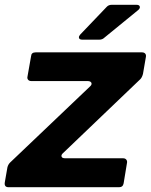

<svg xmlns="http://www.w3.org/2000/svg" viewBox="-36 -783 631 803"><path d="M481 -16Q478 0 462 0H0Q-19 0 -16 -20L-5 -83Q-2 -95 6 -103L340 -421Q347 -427 347 -433Q347 -438 342.5 -441Q338 -444 331 -444H95Q86 -444 81.5 -449.5Q77 -455 79 -463L94 -548Q95 -564 113 -564H558Q567 -564 571.5 -558.5Q576 -553 574 -544L562 -474Q558 -459 551 -452L228 -143Q221 -137 221 -131Q221 -121 237 -121H479Q488 -121 492.5 -115Q497 -109 495 -101ZM309 -617Q294 -617 294 -627Q294 -632 300 -639L410 -754Q418 -763 432 -763H534Q549 -763 549 -753Q549 -747 542 -741L400 -625Q392 -617 378 -617Z"/></svg>

Font: Open Sauce Two ExtraBold Italic
Style: Regular
Weight: 800
Italic angle: -10°
Designer: Alfredo Marco Pradil
Foundry: Creative Sauce Fz LLC
Version: Version 1.477